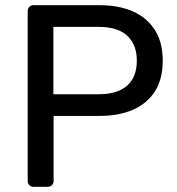

<svg xmlns="http://www.w3.org/2000/svg" viewBox="-20 -720 682 740"><path d="M109.6 0Q99.4 0 93.1 -6.4Q86.7 -12.7 86.7 -22.9V-676.3Q86.7 -687.3 93.1 -693.6Q99.4 -700 109.6 -700H363.9Q437.8 -700 492.3 -675.9Q546.8 -651.9 577 -604.3Q607.2 -556.7 607.2 -485.9Q607.2 -415.1 577 -367.8Q546.8 -320.6 492.3 -296.9Q437.8 -273.3 363.9 -273.3H186.6V-22.9Q186.6 -12.7 180.2 -6.4Q173.9 0 162.9 0ZM185.7 -356.7H358.9Q432.6 -356.7 469.9 -389.9Q507.3 -423.1 507.3 -486.3Q507.3 -547.5 470.9 -581.9Q434.6 -616.4 358.9 -616.4H185.7Z"/></svg>

Font: Rubik Light
Style: Regular
Weight: 300
Designer: Hubert and Fischer
Foundry: Hubert and Fischer
Version: Version 2.300;gftools[0.9.30]